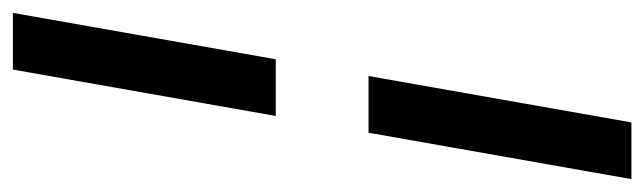

<svg xmlns="http://www.w3.org/2000/svg" viewBox="-396 -419 1000 298"><g transform="rotate(90 104.0 -270.0)"><path d="M73 -342 145 -750H233L161 -342ZM-25 210 47 -198H135L63 210Z"/></g></svg>

Font: Cabin VF Beta
Style: Italic
Weight: 400
Italic angle: -7°
Designer: Pablo Impallari
Foundry: Pablo Impallari. http://www.impallari.com Igino Marini. http://www.ikern.com
Version: Version 2.300